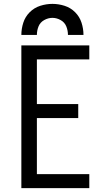

<svg xmlns="http://www.w3.org/2000/svg" viewBox="-20 -969 540 989"><path d="M90 0V-735H440V-663H170V-433H383V-361H170V-72H440V0ZM90 -789Q90 -821 100 -852Q110 -883 133 -906Q156 -929 187 -939Q218 -949 250 -949Q282 -949 313 -939Q344 -929 367 -906Q390 -883 400 -852Q410 -821 410 -789H330Q330 -812 321.5 -833Q313 -854 292.5 -865.5Q272 -877 250 -877Q228 -877 207.5 -865.5Q187 -854 178.5 -833Q170 -812 170 -789Z"/></svg>

Font: Iosevka SS08
Style: Regular
Weight: 400
Monospace: yes
Designer: Belleve Invis
Foundry: Belleve Invis
Version: 2.1.0; ttfautohint (v1.8.2)